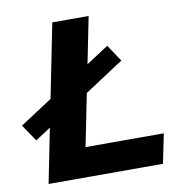

<svg xmlns="http://www.w3.org/2000/svg" viewBox="-108 -774 805 848"><g transform="rotate(-10 294.5 -350.0)"><path d="M42 0 182 -700H345L231 -132H582L555 0ZM22 -199 -29 -274 403 -556 453 -481Z"/></g></svg>

Font: Montserrat Thin
Style: Bold Italic
Weight: 700
Italic angle: -11.3°
Version: Version 9.000